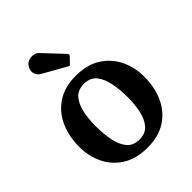

<svg xmlns="http://www.w3.org/2000/svg" viewBox="-219 -895 1031 1031"><g transform="rotate(-45 296.0 -380.0)"><path d="M39 -248.5Q39 -328.5 67.8 -393Q96.5 -457.5 153.8 -495.2Q211 -533 296 -533Q381 -533 438.2 -496.5Q495.5 -460 524.2 -400Q553 -340 553 -270Q553 -190 524.2 -126Q495.5 -62 438.2 -24.5Q381 13 296 13Q211 13 153.8 -23.2Q96.5 -59.5 67.8 -119Q39 -178.5 39 -248.5ZM180 -270Q180 -211 189.5 -160.5Q199 -110 224 -79.2Q249 -48.5 296 -48.5Q343 -48.5 368 -78.5Q393 -108.5 402.5 -154.8Q412 -201 412 -250Q412 -309 402.5 -359.5Q393 -410 368 -440.8Q343 -471.5 296 -471.5Q249 -471.5 224 -441.5Q199 -411.5 189.5 -365.2Q180 -319 180 -270ZM303.5 -597 170.5 -672Q151.5 -682.5 145.2 -704.5Q139 -726.5 155.5 -751Q165 -765 182 -770.2Q199 -775.5 216.2 -772.2Q233.5 -769 244 -757.5L347 -648Q356 -639 347.5 -630L318.5 -600Q314.5 -595.5 311.8 -594.5Q309 -593.5 303.5 -597Z"/></g></svg>

Font: Besley SemiBold
Style: Regular
Weight: 600
Designer: Owen Earl
Foundry: indestructible type*
Version: Version 2.001; ttfautohint (v1.8.3)